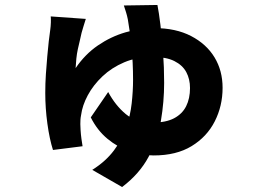

<svg xmlns="http://www.w3.org/2000/svg" viewBox="-20 -656 1040 772"><path d="M325 -580Q320 -565 315.5 -549.5Q311 -534 308 -524Q305 -509 301 -493Q297 -477 293 -458.5Q289 -440 287 -420.5Q285 -401 284 -382Q322 -438 374 -473.5Q426 -509 484.5 -526Q543 -543 601 -543Q687 -543 748.5 -511Q810 -479 842.5 -425.5Q875 -372 875 -303Q875 -230 843.5 -168Q812 -106 750.5 -68.5Q689 -31 598 -31Q550 -31 501.5 -47.5Q453 -64 412 -98Q371 -132 345 -184L415 -286Q444 -232 485.5 -197.5Q527 -163 592 -163Q647 -163 680 -180.5Q713 -198 728.5 -229Q744 -260 744 -302Q744 -338 729 -366Q714 -394 681 -410.5Q648 -427 594 -427Q530 -427 479.5 -405.5Q429 -384 392 -349Q355 -314 333 -273Q311 -232 306 -193Q304 -183 303.5 -175Q303 -167 303 -157Q303 -150 304 -133Q305 -116 307.5 -97.5Q310 -79 312 -68L193 -53Q179 -97 170.5 -159Q162 -221 162 -282Q162 -321 164.5 -358Q167 -395 170 -428.5Q173 -462 176 -489.5Q179 -517 182 -536Q184 -550 184.5 -565.5Q185 -581 184 -590ZM613 -636Q619 -606 625 -556.5Q631 -507 635.5 -446.5Q640 -386 640 -323Q640 -247 627 -170.5Q614 -94 577.5 -25.5Q541 43 471 96L351 27Q405 -7 438 -51Q471 -95 487.5 -143Q504 -191 509.5 -240.5Q515 -290 515 -335Q515 -405 508.5 -469.5Q502 -534 494 -578Q491 -593 487 -606Q483 -619 478 -634Z"/></svg>

Font: Noto Sans TC ExtraBold
Style: Regular
Weight: 800
Designer: Ryoko NISHIZUKA  (kana, bopomofo & ideographs); Paul D. Hunt (Latin, Greek & Cyrillic); Sandoll Communications , Soo-you
Foundry: Adobe
Version: Version 2.004-H2;hotconv 1.0.118;makeotfexe 2.5.65603